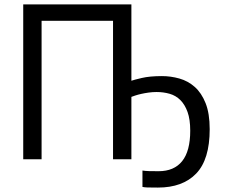

<svg xmlns="http://www.w3.org/2000/svg" viewBox="-20 -720 1023 868"><path d="M574 0H491V-626H168V0H85V-700H574V-355Q585 -359 621 -367.5Q657 -376 712 -376Q752 -376 791 -365Q830 -354 860.5 -327Q891 -300 909.5 -253.5Q928 -207 928 -136Q928 1 867 64.5Q806 128 694 128Q661 128 646.5 127.5Q632 127 624 125V51Q637 53 652.5 53.5Q668 54 697 54Q767 54 803.5 8.5Q840 -37 840 -129Q840 -180 828 -213.5Q816 -247 795.5 -267.5Q775 -288 747 -296Q719 -304 688 -304Q670 -304 652 -301.5Q634 -299 618.5 -295.5Q603 -292 591 -288Q579 -284 574 -282Z"/></svg>

Font: PT Sans
Style: Regular
Weight: 400
Version: Version 2.003W OFL; ttfautohint (v1.6)